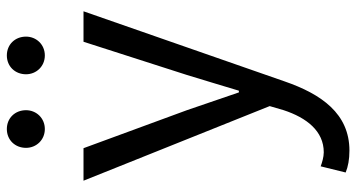

<svg xmlns="http://www.w3.org/2000/svg" viewBox="-260 -547 1041 561"><g transform="rotate(-90 260.5 -266.5)"><path d="M101 234C209 234 266 152 303 45L508 -543H419L322 -241C307 -193 291 -138 276 -89H271C254 -138 235 -194 219 -241L108 -543H13L231 1L219 42C197 109 158 159 96 159C82 159 66 154 55 150L37 223C54 230 75 234 101 234ZM164 -656C196 -656 219 -681 219 -711C219 -743 196 -767 164 -767C132 -767 109 -743 109 -711C109 -681 132 -656 164 -656ZM379 -656C411 -656 434 -681 434 -711C434 -743 411 -767 379 -767C347 -767 324 -743 324 -711C324 -681 347 -656 379 -656Z"/></g></svg>

Font: Source Han Sans TC
Style: Regular
Weight: 400
Designer: Ryoko NISHIZUKA 西塚涼子 (kana, bopomofo & ideographs); Paul D. Hunt (Latin, Greek & Cyrillic); Sandoll Communications 산돌커뮤니
Foundry: Adobe
Version: Version 2.002;hotconv 1.0.116;makeotfexe 2.5.65601